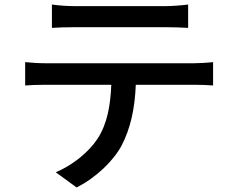

<svg xmlns="http://www.w3.org/2000/svg" viewBox="-20 -772 1040 847"><path d="M209 -752V-649C237 -651 274 -652 307 -652C367 -652 654 -652 710 -652C741 -652 778 -651 810 -649V-752C778 -748 741 -745 710 -745C654 -745 367 -745 306 -745C274 -745 239 -748 209 -752ZM91 -498V-395C118 -397 152 -398 182 -398H471C467 -308 454 -228 411 -161C371 -100 300 -43 226 -12L318 55C405 11 481 -63 517 -131C555 -204 575 -292 579 -398H836C862 -398 897 -397 920 -395V-498C895 -495 857 -493 836 -493C780 -493 241 -493 182 -493C151 -493 119 -495 91 -498Z"/></svg>

Font: Noto Sans TC Medium
Style: Regular
Weight: 500
Designer: Ryoko NISHIZUKA 西塚涼子 (kana, bopomofo & ideographs); Paul D. Hunt (Latin, Greek & Cyrillic); Sandoll Communications 산돌커뮤니
Foundry: Adobe
Version: Version 2.004;hotconv 1.0.118;makeotfexe 2.5.65603